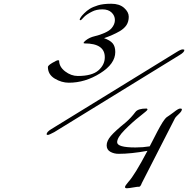

<svg xmlns="http://www.w3.org/2000/svg" viewBox="-20 -932 1005 1026"><path d="M886 -316Q894 -322 908 -332Q933 -352 942.5 -352Q952 -352 952 -348Q952 -338 936.5 -323.5Q921 -309 916 -302L738 46Q730 68 722 66Q718 65 693 69.5Q668 74 658 74Q648 74 648 67.5Q648 61 666 40Q699 5 768 -126Q680 -110 614 -110Q589 -110 569.5 -121Q550 -132 550 -155.5Q550 -179 572.5 -205.5Q595 -232 652 -278Q680 -302 704 -334Q718 -352 762 -352Q768 -352 768 -346Q768 -342 727.5 -310.5Q687 -279 646.5 -238Q606 -197 606 -172Q606 -144 704 -144Q744 -144 780 -150Q790 -169 802.5 -193.5Q815 -218 821 -229.5Q827 -241 835.5 -256Q844 -271 848.5 -278Q853 -285 859 -293Q865 -301 870.5 -305.5Q876 -310 886 -316ZM656 -798Q644 -780 621 -766Q585 -745 536 -728Q568 -717 582 -700.5Q596 -684 596 -654Q596 -591 515.5 -540.5Q435 -490 348 -490Q309 -490 272.5 -512Q236 -534 236 -574Q236 -582 259.5 -596Q283 -610 289.5 -610Q296 -610 296 -608Q296 -575 328 -550.5Q360 -526 396 -526Q472 -526 506 -556Q540 -586 540 -626Q540 -700 432 -700Q419 -700 438 -716Q458 -732 486 -738.5Q514 -745 539.5 -756.5Q565 -768 576 -781Q594 -802 594 -825Q594 -848 576.5 -865Q559 -882 527 -882Q495 -882 472 -870Q440 -854 427 -839Q414 -824 410 -824Q406 -824 406 -827Q406 -830 408 -833.5Q410 -837 413.5 -842.5Q417 -848 430.5 -861.5Q444 -875 460 -885Q476 -895 503.5 -903.5Q531 -912 574.5 -912Q618 -912 643 -890Q668 -868 668 -842.5Q668 -817 656 -798ZM270 -226Q242 -211 236 -211Q230 -211 229 -214Q229 -227 254 -242L924 -654Q946 -668 956 -668Q966 -668 965 -664Q965 -653 940 -638Z"/></svg>

Font: Miama
Style: Regular
Weight: 400
Italic angle: 16.5°
Designer: Linus Romer
Foundry: Linus Romer
Version: 0.32